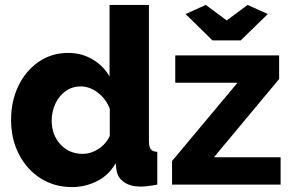

<svg xmlns="http://www.w3.org/2000/svg" viewBox="-20 -750 1188 780"><path d="M25 -263Q25 -339 54.5 -400.5Q84 -462 136.5 -498.5Q189 -535 257 -535Q312 -535 356.5 -508.5Q401 -482 425 -439V-730H585V-178Q585 -154 592.5 -144Q600 -134 619 -133V0Q577 8 551 8Q510 8 484 -10Q458 -28 453 -60L450 -87Q422 -38 374 -14Q326 10 273 10Q201 10 145 -25.5Q89 -61 57 -123Q25 -185 25 -263ZM816 -730 901 -667 986 -730 1068 -693 958 -586H843L734 -693ZM679 -96 945 -414H692V-525H1114V-429L849 -111H1120V0H679ZM426 -198V-308Q411 -348 377.5 -373.5Q344 -399 308 -399Q274 -399 247 -380Q220 -361 205 -329Q190 -297 190 -260Q190 -202 225.5 -163.5Q261 -125 316 -125Q349 -125 379.5 -144.5Q410 -164 426 -198Z"/></svg>

Font: Raleway ExtraBold
Style: Regular
Weight: 800
Designer: Matt McInerney, Pablo Impallari, Rodrigo Fuenzalida
Foundry: Matt McInerney, Pablo Impallari, Rodrigo Fuenzalida
Version: Version 4.026